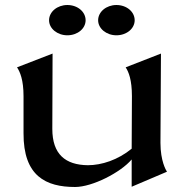

<svg xmlns="http://www.w3.org/2000/svg" viewBox="-20 -734 738 767"><path d="M621 -163 623 -520 482 -465C494 -447 507 -415 507 -350L506 -140C451 -95 386 -74 331 -74C241 -75 189 -118 189 -219L190 -520L48 -465C60 -447 74 -415 74 -350V-202C73 -30 164 13 280 13C349 13 462 -45 506 -97V12L647 -48C643 -54 621 -91 621 -163ZM445 -593C486 -593 518 -620 518 -653C518 -687 486 -714 445 -714C405 -714 372 -687 372 -653C372 -620 405 -593 445 -593ZM249 -593C290 -593 322 -620 322 -653C322 -687 290 -714 249 -714C209 -714 176 -687 176 -653C176 -620 209 -593 249 -593Z"/></svg>

Font: Coconat Demi
Style: Regular
Weight: 400
Designer: Sara Lavazza
Foundry: Collletttivo
Version: Version 1.000;Glyphs 3.2 (3217)